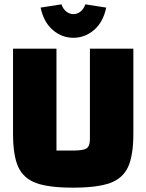

<svg xmlns="http://www.w3.org/2000/svg" viewBox="-20 -849 674 884"><path d="M40 -234V-625H240V-156H320Q365 -156 379.5 -166.5Q394 -177 394 -209V-625H594V-234Q594 -134 570 -81Q546 -28 487 -6.5Q428 15 316 15Q204 15 146 -6.5Q88 -28 64 -80.5Q40 -133 40 -234ZM167 -814 263 -829Q270 -808 285 -796Q300 -784 318 -784Q336 -784 351 -796Q366 -808 373 -829L469 -814Q455 -747 413 -711Q371 -675 318 -675Q265 -675 223 -711Q181 -747 167 -814Z"/></svg>

Font: Changa ExtraBold
Style: Regular
Weight: 800
Designer: Eduardo Rodriguez Tunni
Foundry: Eduardo Rodriguez Tunni
Version: Version 2.002; ttfautohint (v1.5) -l 8 -r 50 -G 220 -x 14 -H